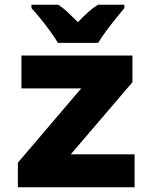

<svg xmlns="http://www.w3.org/2000/svg" viewBox="-20 -786 640 806"><path d="M55 0V-103L321 -415H70V-553H536V-441L277 -138H545V0ZM223 -606Q211 -627 191 -654.5Q171 -682 149.5 -708.5Q128 -735 112 -752V-766H225Q246 -752 265 -734Q284 -716 307 -693Q330 -717 350 -735Q370 -753 391 -766H502V-752Q487 -734 466 -708Q445 -682 425 -655Q405 -628 392 -606Z"/></svg>

Font: Noto Sans Mono Black
Style: Regular
Weight: 900
Designer: Monotype Design Team
Foundry: Monotype Imaging Inc.
Version: Version 2.014